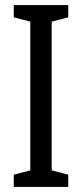

<svg xmlns="http://www.w3.org/2000/svg" viewBox="-20 -734 323 754"><path d="M248 0H34V-48L99 -65V-649L34 -666V-714H248V-666L183 -649V-65L248 -48Z"/></svg>

Font: Noto Sans ExtraCondensed
Style: Regular
Weight: 400
Width: 2
Designer: Monotype Design Team
Foundry: Monotype Imaging Inc.
Version: Version 2.013; ttfautohint (v1.8.4.7-5d5b)